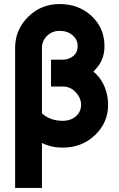

<svg xmlns="http://www.w3.org/2000/svg" viewBox="-20 -732 589 952"><path d="M276 -712Q183 -712 119 -648Q55 -584 55 -495V200H188V-23Q235 0 291 0Q386 0 451 -62Q516 -124 516 -212Q516 -241 509.5 -267.5Q503 -294 491 -318Q472 -354 443 -377Q456 -390 466 -403Q476 -416 483 -431Q491 -448 494.5 -466Q498 -484 498 -503Q498 -592 435 -652Q371 -712 276 -712ZM188 -170V-495Q188 -529 213 -554Q238 -579 276 -579Q315 -579 340 -557Q365 -536 365 -503Q365 -471 343 -454Q321 -436 291 -436H233V-303H291Q330 -303 356 -274Q382 -246 382 -212Q382 -179 357 -156Q331 -133 291 -133Q228 -133 188 -170Z"/></svg>

Font: Unageo
Style: Bold
Weight: 700
Designer: Richard Sepsi
Foundry: Richard Sepsi
Version: Version 2.000